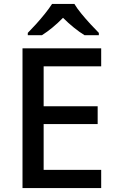

<svg xmlns="http://www.w3.org/2000/svg" viewBox="-20 -961 597 981"><path d="M497 0H95V-714H497V-622H203V-418H479V-327H203V-93H497ZM360 -941Q373 -919 395.5 -891.5Q418 -864 442.5 -837.5Q467 -811 485 -793V-781H412Q386 -797 357.5 -820Q329 -843 302 -870Q248 -815 194 -781H122V-793Q141 -812 164.5 -838Q188 -864 210 -891.5Q232 -919 246 -941Z"/></svg>

Font: Noto Sans Ethiopic Medium
Style: Regular
Weight: 500
Designer: Monotype Design Team
Foundry: Monotype Imaging Inc.
Version: Version 2.102; ttfautohint (v1.8.4.7-5d5b)